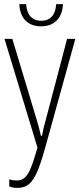

<svg xmlns="http://www.w3.org/2000/svg" viewBox="-20 -903 386 933"><path d="M179 -775C242 -775 283 -813 286 -883H253C250 -830 224 -802 180 -802C136 -802 110 -831 107 -883H74C77 -810 120 -775 179 -775ZM65 10C134 10 161 -44 204 -201L346 -714H306L202 -319C195 -295 189 -271 184 -243H179C172 -273 166 -296 158 -322L40 -714H2L162 -186C129 -71 112 -26 61 -26C48 -26 36 -28 25 -32V3C35 7 48 10 65 10Z"/></svg>

Font: Noto Sans ExtraCondensed ExtraLight
Style: Regular
Weight: 200
Width: 2
Designer: Monotype Design Team
Foundry: Monotype Imaging Inc.
Version: Version 2.013